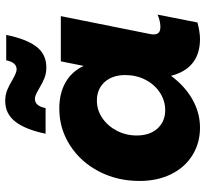

<svg xmlns="http://www.w3.org/2000/svg" viewBox="-46 -754 807 756"><g transform="rotate(-90 358.0 -376.5)"><path d="M470 -598Q447 -598 428 -605.5Q409 -613 386 -627Q383 -629 369.5 -636Q356 -643 346 -643Q318 -643 310 -601H209Q225 -679 256 -719.5Q287 -760 338 -760Q361 -760 380 -752.5Q399 -745 422 -731Q450 -715 462 -715Q490 -715 498 -756H598Q582 -677 552 -637.5Q522 -598 470 -598ZM23 -231Q23 -319 60.5 -391Q98 -463 163.5 -505Q229 -547 308 -547Q368 -547 411 -522.5Q454 -498 476 -451L494 -541H672L603 -197Q600 -185 600 -176Q600 -162 607 -155.5Q614 -149 630 -149Q652 -149 678 -160L647 -3Q609 7 582 7Q474 7 441 -93L437 -107Q396 -52 343.5 -22.5Q291 7 233 7Q172 7 124 -23Q76 -53 49.5 -107Q23 -161 23 -231ZM440 -287Q440 -338 412.5 -368.5Q385 -399 339 -399Q302 -399 270.5 -377.5Q239 -356 220.5 -320Q202 -284 202 -242Q202 -191 229.5 -160.5Q257 -130 302 -130Q339 -130 371 -151Q403 -172 421.5 -208Q440 -244 440 -287Z"/></g></svg>

Font: TypoPRO Montserrat Alternates
Style: Bold Italic
Weight: 700
Italic angle: -11.3°
Designer: Julieta Ulanovsky
Foundry: Julieta Ulanovsky
Version: Version 6.001